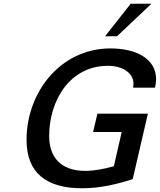

<svg xmlns="http://www.w3.org/2000/svg" viewBox="-20 -994 855 1027"><path d="M790 -974H679L542 -800H606ZM122 -246C122 -67 230 13 419 13C515 13 604 -8 690 -36L771 -386H501L478 -288H631L589 -105C537 -90 484 -80 436 -80C304 -80 243 -154 243 -267C243 -453 351 -642 558 -642C639 -642 694 -601 694 -547C694 -540 693 -533 692 -525H809C813 -542 815 -557 815 -570C815 -681 707 -735 571 -735C304 -735 122 -501 122 -246Z"/></svg>

Font: Perun Medium Italic
Style: Regular
Weight: 500
Italic angle: -12°
Foundry: Copyright (c) Stefan Peev, Context Ltd, 2016
Version: Version 1.026